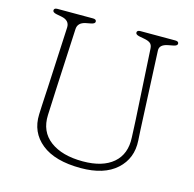

<svg xmlns="http://www.w3.org/2000/svg" viewBox="-105 -807 939 929"><g transform="rotate(15 365.0 -342.5)"><path d="M575 -281 555 -631Q554 -649.5 543.8 -657.5Q533.5 -665.5 514 -669L488 -674Q469 -678 469 -688Q469 -700 486 -700H661Q678 -700 678 -688Q678 -678 659 -674L633 -669Q590.5 -661 592 -631L608 -281Q609 -257 610.2 -234Q611.5 -211 613 -186Q618.5 -97 556.5 -41Q494.5 15 378 15Q248.5 15 181 -39.5Q113.5 -94 117 -184Q117.5 -200.5 118.8 -226Q120 -251.5 121.5 -277.2Q123 -303 124 -321L139 -625Q140.5 -661 98.5 -669L72.5 -674Q53.5 -678 53.5 -688Q53.5 -700 70.5 -700H248.5Q265.5 -700 265.5 -688Q265.5 -678 246.5 -674L220.5 -669Q181.5 -661 180 -628L165 -326Q163 -285.5 161.8 -253.5Q160.5 -221.5 159 -192Q155.5 -109 215.2 -64Q275 -19 379 -19Q478 -19 530.8 -64.2Q583.5 -109.5 579 -192Q577.5 -223.5 576.8 -243.2Q576 -263 575 -281Z"/></g></svg>

Font: Fraunces 9pt S100 Thin
Style: Regular
Weight: 100
Version: Version 1.000; ttfautohint (v1.8.3)